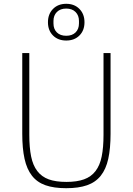

<svg xmlns="http://www.w3.org/2000/svg" viewBox="-20 -977 698 1009"><path d="M134 -698V-268Q134 -202 143.5 -155Q153 -108 176 -78Q199 -48 236 -34.5Q273 -21 329 -21Q384 -21 421.5 -34.5Q459 -48 482 -78Q505 -108 514.5 -155Q524 -202 524 -268V-698H561V-274Q561 -197 549 -142.5Q537 -88 509.5 -53.5Q482 -19 437.5 -3.5Q393 12 328 12Q263 12 219 -3.5Q175 -19 148 -53.5Q121 -88 109 -142.5Q97 -197 97 -274V-698ZM328 -764Q285 -764 258.5 -790.5Q232 -817 232 -860Q232 -903 258.5 -930Q285 -957 328 -957Q371 -957 397.5 -930Q424 -903 424 -860Q424 -817 397.5 -790.5Q371 -764 328 -764ZM328 -789Q359 -789 377 -806.5Q395 -824 395 -854V-867Q395 -896 377 -914Q359 -932 328 -932Q297 -932 279 -914Q261 -896 261 -867V-854Q261 -824 279 -806.5Q297 -789 328 -789Z"/></svg>

Font: IBM Plex Sans ExtLt
Style: Regular
Weight: 200
Designer: Mike Abbink, Paul van der Laan, Pieter van Rosmalen
Foundry: Bold Monday
Version: Version 3.005